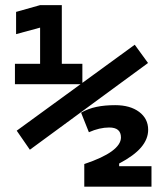

<svg xmlns="http://www.w3.org/2000/svg" viewBox="-20 -713 626 734"><path d="M94.2 -140.6 43.9 -213.4 495.1 -542 545.9 -472.2ZM133.3 -391.1V-693.4H216.3V-391.1ZM37.1 -391.1V-469.2H137.2V-391.1ZM211.9 -391.1V-469.2H294.9V-391.1ZM41.5 -582.5V-667.5L133.3 -693.4V-607.4ZM302.2 0.5V-85.9Q372.6 -109.4 407.5 -135Q442.4 -160.6 442.4 -187.5Q442.4 -225.6 397.5 -225.6Q360.4 -225.6 319.8 -207.5L290 -282.2Q317.4 -297.9 348.9 -304.4Q380.4 -311 420.4 -311Q477.5 -311 512 -285.2Q546.4 -259.3 546.4 -216.8Q546.4 -181.2 519.3 -149.4Q492.2 -117.7 435.5 -87.9V0.5ZM314.9 0.5V-77.6H559.1V0.5Z"/></svg>

Font: Cascadia Mono Medium
Style: Regular
Weight: 500
Monospace: yes
Designer: Aaron Bell
Foundry: Saja Typeworks
Version: Version 2407.024